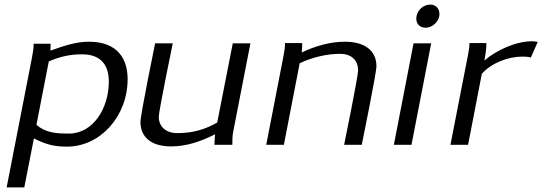

<svg xmlns="http://www.w3.org/2000/svg" viewBox="-20 -632 2367 838"><path d="M9 186H86L128 -28C176 -4 211 8 272 8C419 8 537 -126 537 -286C537 -375 494 -450 367 -450C311 -450 253 -430 200 -411L201 -441H127C127 -421 123 -399 119 -378ZM139 -87 193 -364C242 -385 286 -395 338 -395C428 -395 455 -339 455 -276C455 -160 387 -49 281 -49C222 -49 179 -53 139 -87Z M593 -100C593 -35 638 7 727 7C795 7 857 -15 919 -46C917 -35 916 0 916 0H994C994 -19 994 -39 998 -58L1073 -443H996L928 -97C871 -65 818 -51 754 -51C701 -51 673 -82 673 -122C673 -148 734 -443 734 -443H657C657 -443 593 -131 593 -100Z M1142 0H1219L1288 -356C1343 -382 1406 -397 1464 -397C1518 -397 1543 -365 1543 -325C1543 -298 1482 0 1482 0H1559C1559 0 1623 -313 1623 -343C1623 -410 1573 -450 1485 -450C1422 -450 1355 -431 1297 -403C1298 -417 1299 -430 1299 -444H1224C1224 -425 1221 -405 1217 -386Z M1699 0H1776L1862 -443H1785ZM1797 -550C1797 -527 1813 -511 1838 -511C1867 -511 1898 -538 1898 -571C1898 -594 1883 -612 1858 -612C1828 -612 1797 -587 1797 -550Z M1946 0H2023L2083 -310C2125 -357 2197 -385 2261 -385C2273 -385 2286 -384 2297 -381L2327 -449C2319 -450 2312 -452 2304 -452C2231 -452 2149 -414 2094 -368C2099 -394 2103 -418 2103 -444H2029C2029 -427 2026 -411 2023 -394Z"/></svg>

Font: KpSans
Style: Italic
Weight: 400
Italic angle: -11°
Version: Version 0.66